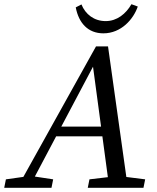

<svg xmlns="http://www.w3.org/2000/svg" viewBox="-49 -890 745 910"><path d="M-29 0H195L203 -40L104 -55H86L-21 -40L-29 0ZM33 0H88L403 -595H389L469 0H557L463 -670H406L33 0ZM195 -244H481L494 -290H209L195 -244ZM367 0H631L639 -40L520 -55H502L375 -40L367 0ZM441 -732C526 -732 584 -800 604 -859L574 -870C548 -825 506 -790 452 -790C397 -790 356 -822 337 -869L310 -855C324 -781 368 -732 441 -732Z"/></svg>

Font: Source Serif Variable
Style: Italic
Weight: 389
Italic angle: -12°
Designer: Frank Grießhammer
Foundry: Adobe Systems Incorporated
Version: Version 3.001;hotconv 1.0.111;makeotfexe 2.5.65597